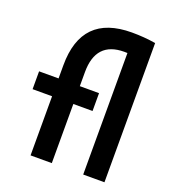

<svg xmlns="http://www.w3.org/2000/svg" viewBox="-135 -845 856 949"><g transform="rotate(20 293.0 -371.0)"><path d="M133.3 0V-473.6Q133.3 -742.2 397 -742.2Q461.9 -742.2 521.5 -732.4L510.3 -632.8Q474.6 -636.7 447.3 -638.2Q419.9 -639.6 394 -639.6Q245.1 -639.6 245.1 -478.5V0ZM30.8 -311V-404.8H346.2V-311ZM410.2 0V-732.4H522V0Z"/></g></svg>

Font: Cascadia Code Medium
Style: Regular
Weight: 500
Monospace: yes
Designer: Aaron Bell
Foundry: Saja Typeworks
Version: Version 2407.024